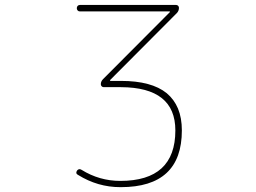

<svg xmlns="http://www.w3.org/2000/svg" viewBox="-20 -773 1040 780"><path d="M468.8 -12.7Q377 -12.7 296.9 -62.5Q290 -66.4 290 -71.3Q290 -75.2 293 -80.1Q300.8 -89.8 311.5 -83Q383.8 -38.1 468.8 -38.1Q692.4 -38.1 692.4 -243.2Q692.4 -418 471.7 -418.9H401.4Q396.5 -418.9 393.1 -422.4Q389.6 -425.8 389.6 -430.7Q389.6 -442.4 398.4 -451.2L669.9 -723.6Q670.9 -724.6 670.4 -725.6Q669.9 -726.6 668.9 -726.6H304.7Q298.8 -726.6 295.4 -730.5Q292 -734.4 292 -739.7Q292 -745.1 295.4 -749Q298.8 -752.9 304.7 -752.9H695.3Q700.2 -752.9 703.6 -749.5Q707 -746.1 707 -741.2Q707 -729.5 699.2 -720.7L427.7 -448.2Q426.8 -447.3 427.2 -445.8Q427.7 -444.3 428.7 -444.3H471.7Q595.7 -444.3 657.2 -394.5Q687.5 -369.1 703.1 -332Q718.8 -293.9 718.8 -243.2Q718.8 -127.9 656.7 -70.3Q594.7 -12.7 470.7 -12.7Z"/></svg>

Font: Rounded Mgen+ 1mn thin
Style: Regular
Weight: 100
Designer: [Source Han Sans]
Ryoko NISHIZUKA  (kana & ideographs); Paul D. Hunt (Latin, Greek & Cyrillic); Wenlong ZHANG  (bopomofo
Version: Version 1.059.20150602